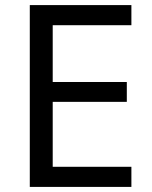

<svg xmlns="http://www.w3.org/2000/svg" viewBox="-20 -734 596 754"><path d="M496 0H97V-714H496V-635H187V-412H478V-334H187V-79H496Z"/></svg>

Font: Noto Sans Tangsa
Style: Regular
Weight: 400
Designer: David Williams
Foundry: Google LLC
Version: Version 1.504